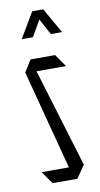

<svg xmlns="http://www.w3.org/2000/svg" viewBox="-82 -731 400 770"><g transform="rotate(-10 118.5 -346.5)"><path d="M73 -453 67 -504H167L202 -454V-453ZM146 -41 37 -456 67 -504 204 -52V-51ZM68 0 33 -50V-51H204L169 0ZM165 -590 112 -688 152 -693 210 -591V-590ZM47 -590V-591L107 -693H151L92 -590Z"/></g></svg>

Font: Foldit Thin Light
Style: Regular
Weight: 300
Version: Version 1.003